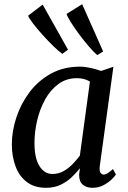

<svg xmlns="http://www.w3.org/2000/svg" viewBox="-20 -886 613 916"><path d="M456 -93.5Q453 -70 459.8 -61.5Q466.5 -53 475 -53Q490 -53 519 -79.5L533 -53.5Q529 -46.5 513.8 -31.2Q498.5 -16 474.8 -3Q451 10 421 10Q392.5 10 374.8 -5Q357 -20 357.5 -53.5L361.5 -83.5Q343.5 -61 320.8 -39.5Q298 -18 268.2 -4Q238.5 10 200 10Q144.5 10 108.2 -17.5Q72 -45 54.2 -92.2Q36.5 -139.5 36.5 -198Q36.5 -260 57.8 -325Q79 -390 120.2 -445.2Q161.5 -500.5 222.2 -534.2Q283 -568 361.5 -568Q384.5 -568 412.8 -561.8Q441 -555.5 462 -547.5L521 -567.5ZM409 -497Q382.5 -513 347 -513Q296.5 -513 258.8 -485.2Q221 -457.5 195.5 -411.8Q170 -366 157.2 -311.2Q144.5 -256.5 144.5 -203.5Q144.5 -131.5 168.2 -93.8Q192 -56 230 -56Q260 -56 284.8 -70.5Q309.5 -85 328.5 -105.2Q347.5 -125.5 361 -143.5ZM472 -640.5 444 -623Q427 -637.5 403.8 -664.5Q380.5 -691.5 357.5 -722.5Q334.5 -753.5 318 -780Q301.5 -806.5 297.5 -819.5L372 -866ZM304.5 -649 277.5 -629Q259.5 -641.5 234 -666.5Q208.5 -691.5 182.8 -720Q157 -748.5 138 -773.5Q119 -798.5 114 -811L183.5 -864Z"/></svg>

Font: Merriweather
Style: Italic
Weight: 400
Italic angle: -7.8°
Designer: Eben Sorkin
Foundry: Eben Sorkin
Version: Version 2.100